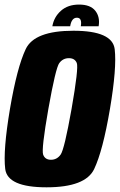

<svg xmlns="http://www.w3.org/2000/svg" viewBox="-24 -815 524 840"><path d="M179.5 4.5Q8.5 4.5 -1.2 -76Q-11 -156.5 19.5 -338Q50.5 -520 88.5 -600.2Q126.5 -680.5 297.2 -680.5Q468 -680.5 477.8 -599.8Q487.5 -519 457 -338Q426 -155.5 388 -75.5Q350 4.5 179.5 4.5ZM199 -116Q225 -116 241.2 -138.5Q257.5 -161 289 -338Q320.5 -518 312 -539.2Q303.5 -560.5 277.5 -560.5Q251.5 -560.5 235.5 -539.2Q219.5 -518 187.5 -338Q156.5 -161 164.8 -138.5Q173 -116 199 -116ZM322 -795Q371.5 -795 393 -767.8Q414.5 -740.5 407.5 -700H329.5Q336 -737.5 312.5 -737.5Q289 -737.5 283 -700H205Q212 -740.5 242.5 -767.8Q273 -795 322 -795Z"/></svg>

Font: Anybody Condensed ExtraBold
Style: Italic
Weight: 800
Width: 3
Italic angle: -10°
Designer: Tyler Finck
Foundry: Etcetera Type Company
Version: Version 1.010; ttfautohint (v1.8.3) -l 8 -r 50 -G 200 -x 14 